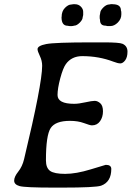

<svg xmlns="http://www.w3.org/2000/svg" viewBox="-20 -899 627 914"><path d="M376 -842.8V-827.6L373.5 -816.4Q373.5 -805.2 359.4 -791Q345.2 -776.9 333.5 -776.9Q329.1 -775.4 327.1 -775.4L316.9 -774.4L315.4 -774.9H310.1Q302.7 -776.4 301.8 -776.4Q272.9 -776.4 272.9 -816.9L273.4 -818.8Q273.4 -845.7 289.3 -861.6Q305.2 -877.4 318.4 -877.4L328.6 -878.9H336.9Q353.5 -878.9 364.7 -867.7Q376 -856.4 376 -842.8ZM557.6 -830.1Q557.6 -808.6 540.8 -791.7Q523.9 -774.9 505.4 -774.9H491.7L481.9 -776.9Q456.1 -776.9 456.1 -804.2L454.6 -812V-823.7L457 -836.9Q457 -848.6 471.7 -863.3Q486.3 -877.9 501 -877.9Q504.9 -878.9 505.9 -878.9L512.7 -879.4H514.6L516.1 -878.9Q555.7 -878.9 555.7 -849.6Q557.1 -845.2 557.1 -844.7L557.6 -838.4ZM253.9 -446.8Q253.9 -404.8 333 -404.8Q354.5 -404.8 386 -411.9Q417.5 -418.9 430.9 -418.9Q444.3 -418.9 457.3 -407.5Q470.2 -396 470.2 -368.9Q470.2 -341.8 456.3 -322Q442.4 -302.2 417.5 -302.2Q408.7 -302.2 379.9 -313Q351.1 -323.7 313 -323.7Q244.1 -323.7 221.4 -289.6Q198.7 -255.4 198.7 -135.7Q198.7 -99.6 218.5 -85.4Q238.3 -71.3 290.3 -71.3Q342.3 -71.3 412.1 -92.8Q481.9 -114.3 483.4 -114.3Q509.8 -114.3 509.8 -94.7Q509.8 -32.7 461.4 -15.1Q435.1 -5.9 274.9 -5.9H235.8Q98.6 -5.9 73 -13.2Q47.4 -20.5 47.4 -39.1Q47.4 -57.6 66.9 -82Q86.4 -106.4 94.7 -141.6Q180.7 -499.5 180.7 -585.9Q180.7 -609.9 169.7 -632.6Q158.7 -655.3 158.7 -665Q158.7 -681.2 199.7 -689.2Q240.7 -697.3 416 -697.3H474.6Q548.3 -697.3 563.5 -690.4Q586.9 -679.7 586.9 -653.3Q586.9 -627 576.2 -612.3Q565.4 -597.7 553.7 -597.2Q553.2 -597.2 552.7 -597.2Q541 -597.2 519.5 -605.5Q450.7 -631.8 371.6 -631.8Q320.8 -631.8 293.5 -593.8Q279.8 -574.7 266.8 -526.1Q253.9 -477.5 253.9 -446.8Z"/></svg>

Font: Averia Libre
Style: Italic
Weight: 400
Italic angle: -7.90001°
Version: Version 1.002